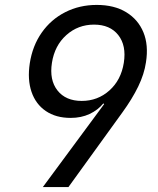

<svg xmlns="http://www.w3.org/2000/svg" viewBox="-20 -760 640 780"><path d="M154 0 403 -337 400 -340Q378 -313 344 -297Q310 -281 267 -281Q207 -281 166 -309Q125 -337 108 -387Q91 -437 101 -503Q112 -574 149.5 -627.5Q187 -681 245 -710.5Q303 -740 373 -740Q444 -740 492.5 -710.5Q541 -681 562.5 -629Q584 -577 573 -507Q566 -459 541.5 -408.5Q517 -358 477 -303L258 0ZM312 -350Q377 -350 424.5 -392.5Q472 -435 483 -505Q494 -575 460.5 -617.5Q427 -660 362 -660Q297 -660 249.5 -617.5Q202 -575 191 -505Q180 -435 213.5 -392.5Q247 -350 312 -350Z"/></svg>

Font: NKDuy Mono
Style: Italic
Weight: 400
Italic angle: -9°
Monospace: yes
Designer: NKDuy
Foundry: NKDuy
Version: Version 2.251; ttfautohint (v1.8.4.7-5d5b)